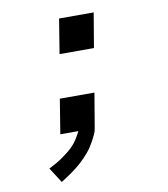

<svg xmlns="http://www.w3.org/2000/svg" viewBox="-82 -590 765 874"><g transform="rotate(-10 300.0 -152.5)"><path d="M383 -360H224L250 -520H410ZM133 215 88 145Q104 137 120 128Q136 119 151 108.5Q166 98 180.5 86.5Q195 75 207.5 61.5Q220 48 229.5 32.5Q239 17 247 1V0H164L190 -160H350L323 0Q321 14 315 27Q309 40 302 53Q295 66 287 78.5Q279 91 269.5 102.5Q260 114 250 124.5Q240 135 229 145Q218 155 206 164.5Q194 174 182 182.5Q170 191 157.5 199Q145 207 133 215Z"/></g></svg>

Font: Iosevka SS04 SmBd Ex Obl
Style: Regular
Weight: 600
Width: 7
Italic angle: -9°
Monospace: yes
Designer: Belleve Invis
Foundry: Belleve Invis
Version: Version 19.0.0; ttfautohint (v1.8.4)